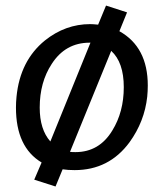

<svg xmlns="http://www.w3.org/2000/svg" viewBox="-20 -598 586 687"><path d="M160.2 -91.8 303.7 -445.3H300.8Q213.9 -445.3 165 -369.1Q122.1 -303.7 122.1 -212.9Q122.1 -134.8 160.2 -91.8ZM377.9 -416 230.5 -54.7Q236.3 -53.7 250 -53.7Q335 -53.7 381.8 -130.9Q422.9 -197.3 422.9 -286.1Q422.9 -375 377.9 -416ZM359.4 -578.1 434.6 -553.7 407.2 -486.3Q508.8 -429.7 508.8 -292Q508.8 -272.5 506.8 -252Q497.1 -163.1 443.4 -88.9Q370.1 10.7 247.1 10.7Q222.7 10.7 204.1 7.8L178.7 69.3L102.5 44.9L128.9 -16.6Q37.1 -71.3 37.1 -212.9Q37.1 -232.4 39.1 -252Q51.8 -380.9 140.6 -453.1Q213.9 -511.7 302.7 -511.7Q312.5 -511.7 331.1 -509.8Z"/></svg>

Font: Puritan
Style: Italic
Weight: 400
Version: 2.0a